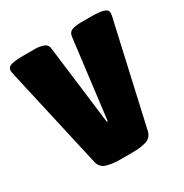

<svg xmlns="http://www.w3.org/2000/svg" viewBox="-144 -627 699 731"><g transform="rotate(-30 206.0 -261.5)"><path d="M178 2Q146 2 121 -5Q96 -12 89 -37L-10 -476Q-11 -483 -12.5 -489Q-14 -495 -14 -499Q-14 -516 5.5 -520.5Q25 -525 57 -525H108Q125 -525 143 -519.5Q161 -514 163 -494L206 -148H210L253 -494Q255 -514 271 -519.5Q287 -525 308 -525H355Q389 -525 407.5 -520Q426 -515 426 -500Q426 -489 422 -476L323 -37Q316 -12 291.5 -5Q267 2 234 2Z"/></g></svg>

Font: Asap Condensed Black
Style: Regular
Weight: 900
Width: 3
Designer: Pablo Cosgaya
Foundry: Omnibus-Type
Version: Version 3.001; ttfautohint (v1.8.4.7-5d5b)